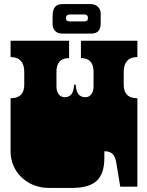

<svg xmlns="http://www.w3.org/2000/svg" viewBox="-20 -916 723 942"><path d="M36 -135Q35 -140 34 -146Q33 -152 32.5 -158.5Q32 -165 32 -171V-172Q32 -185 32 -191Q32 -197 32 -209V-260Q32 -269 32 -273.5Q32 -278 32 -282.5Q32 -287 32 -296V-297Q32 -310 32 -316Q32 -322 32 -334V-434Q99 -434 99 -500V-564Q99 -599 82 -617.5Q65 -636 32 -636V-716H319V-631Q257 -631 257 -564V-492Q257 -468 268 -453.5Q279 -439 298 -439Q317 -439 329 -452Q341 -465 344 -501H351Q354 -465 366.5 -452Q379 -439 398 -439Q417 -439 428 -453.5Q439 -468 439 -492V-564Q439 -631 377 -631V-716H654V-636Q621 -636 604 -617.5Q587 -599 587 -564V-500Q587 -434 654 -434V-334Q654 -321 654 -315Q654 -309 654 -297V-296Q654 -287 654 -282.5Q654 -278 654 -273.5Q654 -269 654 -260V0H570L551 -115Q546 -147 532.5 -160.5Q519 -174 492 -174V-141Q492 -64 454.5 -29Q417 6 333 6H221Q152 6 101 -33Q50 -72 36 -135ZM238 -798V-835Q238 -868 250 -882Q262 -896 287 -896H425Q447 -896 460.5 -882.5Q474 -869 474 -851V-801Q474 -776 462.5 -763.5Q451 -751 425 -751H289Q264 -751 251 -763.5Q238 -776 238 -798ZM411 -824V-832Q411 -837 406.5 -841Q402 -845 395 -845H322Q314 -845 309 -841Q304 -837 304 -831V-825Q304 -811 322 -811H394Q411 -811 411 -824Z"/></svg>

Font: Danfo
Style: Regular
Weight: 400
Version: Version 1.000;Glyphs 3.2 (3236)